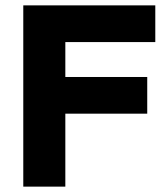

<svg xmlns="http://www.w3.org/2000/svg" viewBox="-20 -695 615 715"><path d="M223.3 0H66.7V-675H558.3V-538.3H223.3V-408.3H528.3V-271.7H223.3Z"/></svg>

Font: Funnel Display Light ExtraBold
Style: Regular
Weight: 800
Version: Version 1.000